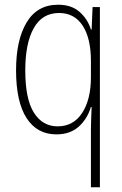

<svg xmlns="http://www.w3.org/2000/svg" viewBox="-20 -559 518 813"><path d="M365 -14Q365 -30 366 -56Q367 -82 368 -106H365Q349 -54 312.5 -22Q276 10 219 10Q137 10 92.5 -59Q48 -128 48 -261Q48 -390 93 -464.5Q138 -539 226 -539Q282 -539 316.5 -509Q351 -479 365 -434H368L372 -529H403V234H365ZM224 -24Q291 -24 328 -81Q365 -138 365 -232V-301Q365 -397 330 -450.5Q295 -504 230 -504Q159 -504 123 -440Q87 -376 87 -261Q87 -140 123.5 -82Q160 -24 224 -24Z"/></svg>

Font: Noto Sans Khmer UI Condensed ExtraLight
Style: Regular
Weight: 200
Width: 3
Designer: Danh Hong and the Monotype Design Team
Foundry: Monotype Imaging Inc.
Version: Version 2.002; ttfautohint (v1.8.4.7-5d5b)